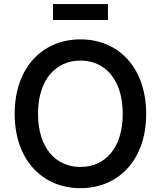

<svg xmlns="http://www.w3.org/2000/svg" viewBox="-20 -935 807 964"><path d="M383.8 9.8C573.2 9.8 713.9 -129.9 713.9 -363.3C713.9 -597.2 573.2 -737.3 383.8 -737.3C194.3 -737.3 53.7 -597.2 53.7 -363.3C53.7 -130.4 194.3 9.8 383.8 9.8ZM383.8 -96.7C261.2 -96.7 170.9 -190.9 170.9 -363.3C170.9 -536.6 261.2 -630.9 383.8 -630.9C506.3 -630.9 596.2 -536.6 596.2 -363.3C596.2 -190.4 506.3 -96.7 383.8 -96.7ZM522 -914.6H246.1V-834.5H522Z"/></svg>

Font: Raveo Medium
Style: Regular
Weight: 500
Designer: Jakub Foglar, Rasmus Andersson (Inter)
Foundry: Jakubfoglar.com
Version: Version 1.100;Glyphs 3.2.3 (3260)